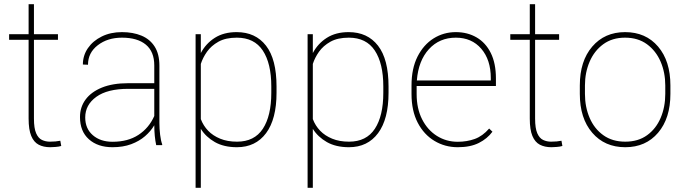

<svg xmlns="http://www.w3.org/2000/svg" viewBox="-20 -691 3264 914"><path d="M267.1 -21 271.5 3.9Q260.7 7.3 244.9 8.5Q229 9.8 219.2 9.8Q187 9.8 164.1 -2.2Q141.1 -14.2 128.7 -43.9Q116.2 -73.7 116.2 -126.5V-501.5H23.4V-528.3H116.2V-670.9H141.6V-528.3H255.9V-501.5H141.6V-126.5Q141.6 -80.1 152.1 -56.4Q162.6 -32.7 179.9 -24.7Q197.3 -16.6 217.3 -16.6Q246.1 -16.6 267.1 -21Z M738.8 -106.4Q738.8 -78.1 742.2 -49.8Q745.6 -21.5 752 -4.4V0H723.6Q714.8 -40.5 714.4 -94.7Q697.8 -66.4 670.4 -42.7Q643.1 -19 604.5 -4.6Q565.9 9.8 515.6 9.8Q445.3 9.8 403.1 -28.1Q360.8 -65.9 360.8 -133.8Q360.8 -181.2 387.5 -217.3Q414.1 -253.4 465.3 -274.2Q516.6 -294.9 589.4 -294.9H714.4V-379.4Q714.4 -445.3 674.3 -478.5Q634.3 -511.7 560.5 -511.7Q492.2 -511.7 445.6 -475.8Q398.9 -439.9 398.9 -382.8L374.5 -383.8Q374.5 -426.8 398.4 -461.7Q422.4 -496.6 464.4 -517.3Q506.3 -538.1 560.5 -538.1Q612.8 -538.1 653.1 -521.5Q693.4 -504.9 716.1 -469.5Q738.8 -434.1 738.8 -378.4ZM515.6 -16.1Q588.9 -16.1 638.9 -48.8Q689 -81.5 714.4 -138.7V-268.1H590.8Q491.2 -268.1 438.5 -230Q385.7 -191.9 385.7 -131.8Q385.7 -78.6 421.9 -47.4Q458 -16.1 515.6 -16.1Z M1106.4 -538.1Q1196.3 -538.1 1246.3 -473.6Q1296.4 -409.2 1296.4 -279.3V-249.5Q1296.4 -124 1246.6 -57.1Q1196.8 9.8 1107.9 9.8Q1045.9 9.8 1002.9 -14.6Q960 -39.1 936 -77.6V203.1H911.1V-528.3H936V-438.5Q960 -483.9 1002.7 -511Q1045.4 -538.1 1106.4 -538.1ZM1271.5 -249.5V-279.3Q1271.5 -389.2 1231 -450.4Q1190.4 -511.7 1107.4 -511.7Q1054.2 -511.7 1019.8 -492.4Q985.4 -473.1 965.3 -444.6Q945.3 -416 936 -386.7V-124Q947.8 -92.8 970.7 -68.8Q993.7 -44.9 1028.1 -30.8Q1062.5 -16.6 1108.4 -16.6Q1190.9 -16.6 1231.2 -77.9Q1271.5 -139.2 1271.5 -249.5Z M1639.6 -538.1Q1729.5 -538.1 1779.5 -473.6Q1829.6 -409.2 1829.6 -279.3V-249.5Q1829.6 -124 1779.8 -57.1Q1730 9.8 1641.1 9.8Q1579.1 9.8 1536.1 -14.6Q1493.2 -39.1 1469.2 -77.6V203.1H1444.3V-528.3H1469.2V-438.5Q1493.2 -483.9 1535.9 -511Q1578.6 -538.1 1639.6 -538.1ZM1804.7 -249.5V-279.3Q1804.7 -389.2 1764.2 -450.4Q1723.6 -511.7 1640.6 -511.7Q1587.4 -511.7 1553 -492.4Q1518.6 -473.1 1498.5 -444.6Q1478.5 -416 1469.2 -386.7V-124Q1481 -92.8 1503.9 -68.8Q1526.9 -44.9 1561.3 -30.8Q1595.7 -16.6 1641.6 -16.6Q1724.1 -16.6 1764.4 -77.9Q1804.7 -139.2 1804.7 -249.5Z M2340.8 -281.7H1963.4V-243.2Q1963.4 -174.3 1989.3 -123.3Q2015.1 -72.3 2059.6 -44.2Q2104 -16.1 2159.2 -16.1Q2202.6 -16.1 2240 -29.5Q2277.3 -43 2308.6 -79.1L2324.2 -64Q2299.8 -30.8 2259.5 -10.5Q2219.2 9.8 2159.2 9.8Q2098.1 9.8 2048.1 -20.3Q1998 -50.3 1968.5 -106.9Q1939 -163.6 1939 -243.2V-284.2Q1939 -364.7 1967.5 -421.4Q1996.1 -478 2043.9 -508.1Q2091.8 -538.1 2149.9 -538.1Q2205.6 -538.1 2248.8 -512.9Q2292 -487.8 2316.4 -438.7Q2340.8 -389.6 2340.8 -317.4ZM2149.9 -511.7Q2071.8 -511.7 2021.7 -456.8Q1971.7 -401.9 1964.4 -308.1H2316.4V-319.3Q2316.4 -406.2 2271 -459Q2225.6 -511.7 2149.9 -511.7Z M2652.8 -21 2657.2 3.9Q2646.5 7.3 2630.6 8.5Q2614.7 9.8 2605 9.8Q2572.8 9.8 2549.8 -2.2Q2526.9 -14.2 2514.4 -43.9Q2502 -73.7 2502 -126.5V-501.5H2409.2V-528.3H2502V-670.9H2527.3V-528.3H2641.6V-501.5H2527.3V-126.5Q2527.3 -80.1 2537.8 -56.4Q2548.3 -32.7 2565.7 -24.7Q2583 -16.6 2603 -16.6Q2631.8 -16.6 2652.8 -21Z M2740.2 -284.2Q2740.2 -400.4 2799.3 -469.2Q2858.4 -538.1 2955.6 -538.1Q3054.2 -538.1 3112.8 -469.2Q3171.4 -400.4 3171.4 -284.2V-244.1Q3171.4 -127.9 3112.8 -59.1Q3054.2 9.8 2956.5 9.8Q2858.4 9.8 2799.3 -59.1Q2740.2 -127.9 2740.2 -244.1ZM2764.6 -244.1Q2764.6 -181.6 2786.9 -129.9Q2809.1 -78.1 2852.1 -47.4Q2895 -16.6 2956.5 -16.6Q3018.1 -16.6 3060.5 -47.4Q3103 -78.1 3125 -129.9Q3147 -181.6 3147 -244.1V-284.2Q3147 -345.7 3124.8 -397.5Q3102.5 -449.2 3059.8 -480.5Q3017.1 -511.7 2955.6 -511.7Q2894.5 -511.7 2851.8 -480.5Q2809.1 -449.2 2786.9 -397.5Q2764.6 -345.7 2764.6 -284.2Z"/></svg>

Font: Robert Sans Thin
Style: Regular
Weight: 100
Designer: Christian Robertson (extended by Adam Twardoch)
Foundry: Google
Version: Version 12.135;April 2, 2019;FontCreator 11.5.0.2425 64-bit;